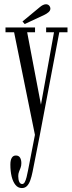

<svg xmlns="http://www.w3.org/2000/svg" viewBox="-20 -656 346 926"><path d="M85.5 251Q67 251 54.8 236Q42.5 221 36.2 195.5Q30 170 30 137.5Q30 116.5 36.8 105.2Q43.5 94 56.5 94Q70.5 94 76.8 104.5Q83 115 83 131Q83 143.5 79.2 153.2Q75.5 163 71.8 172.2Q68 181.5 68 193.5Q68 210 72.8 220.8Q77.5 231.5 87 231.5Q94.5 231.5 99.5 222.2Q104.5 213 108.2 198.2Q112 183.5 115 167L148.5 -5.5L48 -500.5H6.5V-523.5H149V-500.5H111L177.5 -151L240.5 -500.5H202.5V-523.5H305.5V-500.5H266L170.5 3.5L137 173Q132.5 195.5 126.2 213.2Q120 231 110.2 241Q100.5 251 85.5 251ZM99 -540 88.5 -552.5 172.5 -622Q179.5 -628 187.2 -631.8Q195 -635.5 202 -635.5Q208 -635.5 213 -632.5Q218 -629.5 220.5 -624Q223 -619.5 223 -614.5Q223 -605 213.8 -597Q204.5 -589 192.5 -583.5Z"/></svg>

Font: Imbue 48pt Light
Style: Regular
Weight: 300
Designer: Tyler Finck
Foundry: Etcetera Type Company
Version: Version 1.102